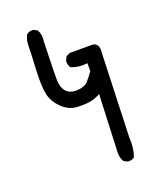

<svg xmlns="http://www.w3.org/2000/svg" viewBox="-142 -852 784 944"><g transform="rotate(-20 250.0 -380.0)"><path d="M362.3 3.9 342.8 -5.9Q329.1 -27.3 330.1 -55.2Q331.1 -83 342.8 -356.4Q315.4 -340.8 285.6 -335.9Q255.9 -331.1 215.8 -334Q175.8 -336.9 141.6 -370.1Q107.4 -403.3 97.7 -445.3Q87.9 -487.3 92.8 -578.6Q97.7 -669.9 97.7 -700.2Q97.7 -730.5 111.3 -753.9Q125 -765.6 146.5 -763.7L166 -753.9Q181.6 -728.5 175.8 -693.4Q170.9 -531.2 171.4 -492.7Q171.9 -454.1 190.9 -431.6Q210 -409.2 249 -411.1Q288.1 -413.1 305.7 -432.6Q323.2 -452.1 340.8 -477.5V-518.6Q293.9 -512.7 255.9 -528.3Q244.1 -543.9 246.1 -565.4L255.9 -585.9L276.4 -595.7H395.5Q429.7 -591.8 424.8 -545.9L409.2 -102.5Q413.1 -50.8 397.5 -5.9Q383.8 5.9 362.3 3.9Z"/></g></svg>

Font: JasonHandwriting4
Style: Regular
Weight: 400
Version: Version 1.01.21